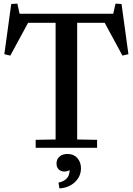

<svg xmlns="http://www.w3.org/2000/svg" viewBox="-20 -816 733 1060"><path d="M42 -794 76 -796 88 -740H605L618 -796L651 -794L689 -517L656 -509L558 -690H406V-46L516 -44V0H177V-44L287 -46V-690H135L37 -509L4 -517ZM364 123Q351 131 335 131Q316 131 304 119Q292 107 292 87Q292 63 308.5 48.5Q325 34 353 34Q387 34 407 56.5Q427 79 427 113Q427 158 393.5 189.5Q360 221 308 224L303 192Q331 187 348 169.5Q365 152 364 123Z"/></svg>

Font: Minipax
Style: Bold
Weight: 500
Designer: Raphaël Ronot, Igor Stepanchenko (Cyrillic)
Foundry: steppetype
Version: Version 1.002